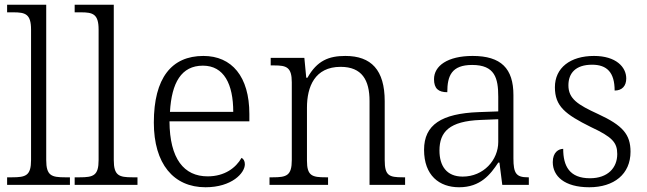

<svg xmlns="http://www.w3.org/2000/svg" viewBox="-20 -780 2728 810"><path d="M10 0H275V-32H254C197 -32 175 -39 175 -105V-760H10V-728H36C87 -728 111 -721 111 -655V-105C111 -39 89 -32 31 -32H10Z M295 0H560V-32H539C482 -32 460 -39 460 -105V-760H295V-728H321C372 -728 396 -721 396 -655V-105C396 -39 374 -32 316 -32H295Z M847 10C958 10 1013 -50 1013 -87C1013 -101 1007 -110 999 -114C975 -72 928 -36 856 -36C756 -36 696 -110 695 -268H1032V-299C1032 -457 958 -544 838 -544C704 -544 629 -451 629 -263C629 -89 712 10 847 10ZM964 -308H697C704 -431 745 -503 836 -503C925 -503 964 -425 964 -308Z M1117 0H1364V-32H1354C1297 -32 1275 -38 1275 -102V-326C1275 -414 1308 -498 1417 -498C1507 -498 1539 -442 1539 -354V0H1689V-32H1679C1621 -32 1603 -39 1603 -105V-353C1603 -485 1546 -544 1437 -544C1368 -544 1318 -525 1277 -452H1272L1264 -536H1122V-504H1137C1188 -504 1211 -497 1211 -433V-105C1211 -39 1189 -32 1131 -32H1117Z M1917 10C2007 10 2049 -44 2082 -94H2087L2099 0H2211V-32H2207C2158 -32 2146 -48 2146 -112V-379C2146 -491 2094 -544 1974 -544C1868 -544 1811 -502 1811 -446C1811 -406 1830 -391 1867 -391C1867 -460 1885 -506 1972 -506C2068 -506 2082 -450 2082 -372V-310L1999 -307C1843 -301 1769 -254 1769 -148C1769 -40 1833 10 1917 10ZM1932 -35C1864 -35 1834 -80 1834 -145C1834 -224 1876 -269 2008 -274L2082 -277V-181C2082 -105 2020 -35 1932 -35Z M2466 10C2570 10 2640 -45 2640 -140C2640 -213 2607 -251 2503 -299C2418 -338 2378 -363 2378 -420C2378 -471 2408 -507 2478 -507C2541 -507 2573 -474 2573 -398C2605 -398 2622 -418 2622 -449C2622 -497 2579 -544 2486 -544C2386 -544 2321 -494 2321 -412C2321 -332 2364 -298 2473 -244C2563 -202 2584 -179 2584 -130C2584 -72 2544 -28 2469 -28C2382 -28 2356 -80 2356 -152C2337 -152 2312 -138 2312 -96C2312 -37 2361 10 2466 10Z"/></svg>

Font: Noto Serif Light
Style: Regular
Weight: 300
Designer: Monotype Design Team
Foundry: Monotype Imaging Inc.
Version: Version 2.013